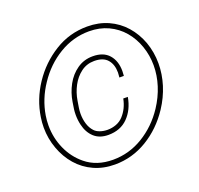

<svg xmlns="http://www.w3.org/2000/svg" viewBox="-127 -860 1043 1008"><g transform="rotate(-20 394.5 -355.5)"><path d="M275.9 -668.9Q358.9 -720.7 459 -720.7Q522.9 -720.7 575.7 -697Q628.4 -673.3 666 -630.6Q703.6 -587.9 724.6 -531.2Q745.1 -473.6 745.1 -411.1Q745.1 -351.6 726.6 -292Q708 -232.4 671.9 -177.7Q614.7 -91.3 530.8 -40.5Q446.8 10.3 349.6 10.3Q285.6 10.3 232.9 -13.7Q180.2 -37.6 142.6 -80.8Q105 -124 84.5 -180.7Q63.5 -237.8 63.5 -299.3Q63.5 -327.6 67.9 -356Q82 -451.2 137.2 -534.2Q192.4 -617.2 275.9 -668.9ZM90.8 -301.3Q90.8 -231.9 118.4 -170.2Q146 -108.4 196.8 -66.9Q257.8 -16.6 349.1 -16.6Q439 -16.6 517.1 -64Q595.2 -111.3 648.4 -191.4Q682.6 -243.2 700.2 -298.8Q717.8 -354.5 717.8 -410.2Q717.8 -465.3 700.2 -516.6Q682.1 -569.3 648.2 -609.1Q614.3 -648.9 566.2 -671.4Q518.1 -693.8 459.5 -693.8Q370.1 -693.8 292 -646.7Q213.9 -599.6 161.1 -520Q109.4 -443.4 95.2 -356Q90.8 -329.1 90.8 -301.3ZM533.7 -300.3Q521.5 -231.9 479.7 -189.7Q438 -147.5 370.6 -147.5Q321.3 -147.5 291.3 -175Q261.2 -202.6 250.5 -249Q244.1 -275.9 244.1 -304.7Q244.1 -322.3 246.1 -336.4L252 -375Q259.8 -423.8 283.2 -467Q306.6 -510.3 345 -537.1Q383.3 -564 432.6 -564Q492.2 -564 522.7 -529.3Q553.2 -494.6 553.2 -438Q553.2 -425.3 551.8 -411.1H526.9Q528.8 -429.7 528.8 -438Q528.8 -483.9 505.1 -511Q481.4 -538.1 431.6 -538.1Q389.6 -538.1 357.4 -513.9Q325.2 -489.7 305.4 -452.1Q285.6 -414.6 278.8 -372.6L272.9 -336.4Q270 -318.8 270 -301.3Q270 -271.5 278.1 -245.1Q286.1 -218.8 303.2 -200.2Q314 -188 333.5 -181.2Q353 -174.3 375.5 -174.3Q400.9 -174.3 424.1 -183.1Q447.3 -191.9 463.9 -210Q497.6 -246.6 508.3 -300.8Z"/></g></svg>

Font: Mardoto Thin
Style: Italic
Weight: 250
Italic angle: -12°
Designer: Christian Robertson, Vahan Hovhannisyan
Foundry: Google
Version: Version 1.000